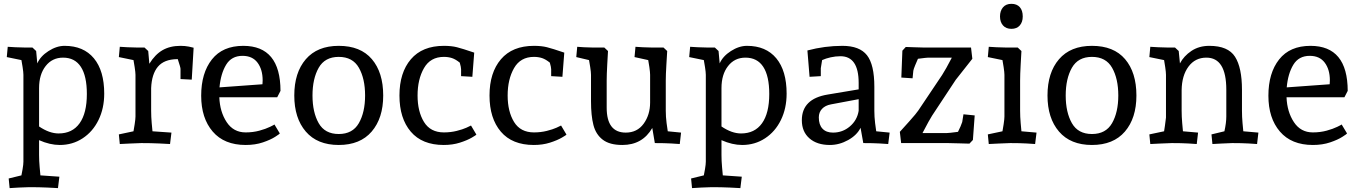

<svg xmlns="http://www.w3.org/2000/svg" viewBox="-20 -740 7018 993"><path d="M519 -255.9Q519 -179.7 489.5 -119.4Q460 -59.1 407.5 -24.7Q355 9.8 289.1 9.8Q238.3 9.8 182.1 -15.1V61Q182.1 91.8 185.1 124.5Q188 157.2 189 167L287.1 173.8L279.8 232.9Q267.6 231.9 224.9 230Q182.1 228 131.8 228Q112.8 228 77.4 230Q42 231.9 29.8 232.9L24.9 183.1L90.8 167Q92.8 159.2 96.9 134.5Q101.1 109.9 101.1 96.2V-353Q101.1 -366.2 96.9 -393.1Q92.8 -419.9 90.8 -429.2L15.1 -444.8L20 -498Q32.2 -497.1 60.5 -495.6Q88.9 -494.1 111.8 -494.1H147.9L167 -476.1L172.9 -412.1Q189 -449.2 231 -476.1Q272.9 -502.9 314 -502.9Q412.1 -502.9 465.6 -438.5Q519 -374 519 -255.9ZM182.1 -284.2V-85.9Q235.4 -49.8 283.2 -49.8Q354 -49.8 391.6 -102.3Q429.2 -154.8 429.2 -253.9Q429.2 -346.7 398.2 -394.3Q367.2 -441.9 306.2 -441.9Q250 -441.9 216.1 -398.4Q182.1 -355 182.1 -284.2Z M913.6 -502.9Q936.5 -502.9 956.5 -499Q976.6 -495.1 981.4 -493.2L971.7 -328.1L913.6 -331.1V-383.8Q913.6 -391.6 899.4 -434.1H895.5Q828.6 -433.1 796.6 -395Q764.6 -356.9 761.7 -284.2V-167Q761.7 -136.2 764.6 -103.5Q767.6 -70.8 768.6 -61L866.7 -54.2L859.4 4.9Q847.2 3.9 804 2Q760.7 0 710.4 0Q684.6 1 649.7 2.4Q614.7 3.9 599.6 4.9L594.7 -44.9L670.4 -61Q672.4 -69.8 676.5 -97.4Q680.7 -125 680.7 -137.2V-353Q680.7 -365.2 676.5 -392.6Q672.4 -419.9 670.4 -429.2L594.7 -444.8L599.6 -498Q611.8 -497.1 640.1 -495.6Q668.5 -494.1 691.4 -494.1H727.5L746.6 -476.1L752.4 -410.2Q781.7 -458 820.6 -480.5Q859.4 -502.9 913.6 -502.9Z M1399.4 -96.2 1427.2 -49.8Q1427.2 -47.9 1403.3 -32.5Q1379.4 -17.1 1339.8 -3.7Q1300.3 9.8 1250.5 9.8Q1139.6 9.8 1080.1 -59.6Q1020.5 -128.9 1020.5 -245.1Q1020.5 -362.3 1075.9 -432.6Q1131.3 -502.9 1238.3 -502.9Q1430.2 -502.9 1430.7 -270L1413.6 -236.8H1114.3Q1117.2 -161.6 1152.3 -108.4Q1187.5 -55.2 1250.5 -55.2Q1288.6 -55.2 1321.5 -64.2Q1354.5 -73.2 1377 -84.2Q1399.4 -95.2 1399.4 -96.2ZM1115.2 -288.1 1337.4 -304.2 1338.4 -324.2Q1338.4 -380.4 1312 -415.8Q1285.6 -451.2 1234.4 -451.2Q1177.2 -451.2 1149.4 -405Q1121.6 -358.9 1115.2 -288.1Z M1731.9 9.8Q1621.1 9.8 1561.5 -59.6Q1502 -128.9 1502 -246.1Q1502 -364.3 1561.5 -433.6Q1621.1 -502.9 1731.9 -502.9Q1844.7 -502.9 1903.3 -434.1Q1961.9 -365.2 1961.9 -246.1Q1961.9 -128.9 1902.3 -59.6Q1842.8 9.8 1731.9 9.8ZM1731.9 -445.8Q1660.2 -445.8 1628.2 -389.4Q1596.2 -333 1596.2 -246.1Q1596.2 -159.2 1628.2 -103Q1660.2 -46.9 1731.9 -46.9Q1803.7 -46.9 1835.9 -103Q1868.2 -159.2 1868.2 -246.1Q1868.2 -333 1836.2 -389.4Q1804.2 -445.8 1731.9 -445.8Z M2432.6 -467.8 2422.9 -342.8 2364.7 -346.2V-381.8Q2364.7 -391.6 2357.9 -416Q2336.9 -433.1 2317.9 -439.5Q2298.8 -445.8 2275.9 -445.8Q2206.1 -445.8 2172.9 -387.9Q2139.6 -330.1 2139.6 -246.1Q2139.6 -163.1 2172.9 -109.1Q2206.1 -55.2 2275.9 -55.2Q2311 -55.2 2342 -63Q2373 -70.8 2391.8 -79.3Q2410.6 -87.9 2416 -90.8L2443.8 -43.9Q2443.8 -42 2419.9 -28.1Q2396 -14.2 2358.4 -2.2Q2320.8 9.8 2274.9 9.8Q2163.1 9.8 2104.5 -59.1Q2045.9 -127.9 2045.9 -246.1Q2045.9 -364.3 2105 -433.6Q2164.1 -502.9 2275.9 -502.9Q2314.9 -502.9 2343 -495.8Q2371.1 -488.8 2432.6 -467.8Z M2898.4 -467.8 2888.7 -342.8 2830.6 -346.2V-381.8Q2830.6 -391.6 2823.7 -416Q2802.7 -433.1 2783.7 -439.5Q2764.6 -445.8 2741.7 -445.8Q2671.9 -445.8 2638.7 -387.9Q2605.5 -330.1 2605.5 -246.1Q2605.5 -163.1 2638.7 -109.1Q2671.9 -55.2 2741.7 -55.2Q2776.9 -55.2 2807.9 -63Q2838.9 -70.8 2857.7 -79.3Q2876.5 -87.9 2881.8 -90.8L2909.7 -43.9Q2909.7 -42 2885.7 -28.1Q2861.8 -14.2 2824.2 -2.2Q2786.6 9.8 2740.7 9.8Q2628.9 9.8 2570.3 -59.1Q2511.7 -127.9 2511.7 -246.1Q2511.7 -364.3 2570.8 -433.6Q2629.9 -502.9 2741.7 -502.9Q2780.8 -502.9 2808.8 -495.8Q2836.9 -488.8 2898.4 -467.8Z M3353.5 -494.1H3411.6L3430.7 -476.1Q3429.7 -459 3426.5 -406.5Q3423.3 -354 3423.3 -323.2V-167Q3423.3 -136.2 3427.5 -103.5Q3431.6 -70.8 3433.6 -61L3502.4 -54.2L3495.6 4.9Q3486.8 3.9 3451.7 2Q3416.5 0 3366.7 0L3353.5 -78.1Q3302.7 9.8 3198.7 9.8Q3132.8 9.8 3097.2 -17.6Q3061.5 -44.9 3049.1 -93.5Q3036.6 -142.1 3036.6 -216.8V-353Q3036.6 -366.2 3032.5 -393.1Q3028.3 -419.9 3026.4 -429.2L2960.4 -444.8L2965.3 -498Q2975.1 -497.1 3000.7 -495.6Q3026.4 -494.1 3047.4 -494.1H3105.5L3124.5 -476.1Q3123.5 -459 3120.6 -406.5Q3117.7 -354 3117.7 -323.2V-183.1Q3117.7 -54.2 3216.3 -54.2Q3275.4 -54.2 3308.8 -100.1Q3342.3 -146 3342.3 -210V-353Q3342.3 -366.2 3338.4 -393.1Q3334.5 -419.9 3332.5 -429.2L3261.7 -444.8L3266.6 -498Q3277.3 -497.1 3304.4 -495.6Q3331.5 -494.1 3353.5 -494.1Z M4048.3 -255.9Q4048.3 -179.7 4018.8 -119.4Q3989.3 -59.1 3936.8 -24.7Q3884.3 9.8 3818.4 9.8Q3767.6 9.8 3711.4 -15.1V61Q3711.4 91.8 3714.4 124.5Q3717.3 157.2 3718.3 167L3816.4 173.8L3809.1 232.9Q3796.9 231.9 3754.2 230Q3711.4 228 3661.1 228Q3642.1 228 3606.7 230Q3571.3 231.9 3559.1 232.9L3554.2 183.1L3620.1 167Q3622.1 159.2 3626.2 134.5Q3630.4 109.9 3630.4 96.2V-353Q3630.4 -366.2 3626.2 -393.1Q3622.1 -419.9 3620.1 -429.2L3544.4 -444.8L3549.3 -498Q3561.5 -497.1 3589.8 -495.6Q3618.2 -494.1 3641.1 -494.1H3677.2L3696.3 -476.1L3702.1 -412.1Q3718.3 -449.2 3760.3 -476.1Q3802.2 -502.9 3843.3 -502.9Q3941.4 -502.9 3994.9 -438.5Q4048.3 -374 4048.3 -255.9ZM3711.4 -284.2V-85.9Q3764.6 -49.8 3812.5 -49.8Q3883.3 -49.8 3920.9 -102.3Q3958.5 -154.8 3958.5 -253.9Q3958.5 -346.7 3927.5 -394.3Q3896.5 -441.9 3835.4 -441.9Q3779.3 -441.9 3745.4 -398.4Q3711.4 -355 3711.4 -284.2Z M4272 9.8Q4205.1 9.8 4166 -24.7Q4127 -59.1 4127 -118.2Q4127 -229 4260.7 -251L4420.9 -277.8V-311Q4420.9 -449.2 4326.7 -449.2Q4301.8 -449.2 4276.4 -443.6Q4251 -438 4231.9 -429.2L4225.1 -387.2V-346.2L4167 -342.8L4155.8 -479Q4245.6 -502.9 4336.9 -502.9Q4425.8 -502.9 4463.9 -454.3Q4502 -405.8 4502 -291V-167Q4502 -136.2 4505.9 -103.5Q4509.8 -70.8 4511.7 -61L4581.1 -54.2L4573.7 4.9Q4564.9 3.9 4530 2Q4495.1 0 4444.8 0L4430.7 -79.1Q4412.1 -41 4366.5 -15.6Q4320.8 9.8 4272 9.8ZM4214.8 -132.8Q4214.8 -94.7 4233.9 -74.5Q4252.9 -54.2 4288.1 -54.2Q4337.9 -54.2 4375.5 -86.2Q4413.1 -118.2 4420.9 -167V-227.1L4277.8 -200.2Q4248 -194.8 4231.4 -177Q4214.8 -159.2 4214.8 -132.8Z M4759.8 -494.1H5002L5008.8 -436L4922.9 -327.1L4800.8 -142.1Q4787.6 -122.1 4751 -51.8H4876Q4887.2 -51.8 4934.6 -58.1Q4949.7 -87.9 4956.5 -108.9Q4957.5 -114.7 4959.2 -126Q4960.9 -137.2 4962.9 -148.9L5021 -143.1L5011.7 -16.1L4993.7 2.9Q4979.5 2.9 4944.6 1.5Q4909.7 0 4883.8 0H4640.6L4633.8 -58.1Q4647 -72.3 4683.3 -113Q4719.7 -153.8 4729 -168L4852.5 -352.1Q4870.6 -379.9 4902.8 -441.9H4780.8Q4772 -441.9 4727.5 -436Q4721.7 -422.9 4713.1 -402.3Q4704.6 -381.8 4703.6 -374L4699.7 -335L4641.6 -338.9L4647 -478L4664.6 -497.1Q4676.8 -497.1 4706.8 -495.6Q4736.8 -494.1 4759.8 -494.1Z M5269.5 -654.8Q5269.5 -626 5254.2 -608.4Q5238.8 -590.8 5210.9 -590.8Q5183.1 -590.8 5167.5 -608.4Q5151.9 -626 5151.9 -654.8Q5151.9 -683.6 5167.2 -701.9Q5182.6 -720.2 5210.9 -720.2Q5238.8 -720.2 5254.2 -703.1Q5269.5 -686 5269.5 -654.8ZM5204.6 0Q5178.7 1 5143.8 2.4Q5108.9 3.9 5093.8 4.9L5088.9 -44.9L5164.6 -61Q5166.5 -69.8 5170.7 -97.4Q5174.8 -125 5174.8 -137.2V-353Q5174.8 -365.2 5170.7 -392.6Q5166.5 -419.9 5164.6 -429.2L5088.9 -444.8L5093.8 -498Q5106 -497.1 5134.3 -495.6Q5162.6 -494.1 5185.5 -494.1H5243.7L5262.7 -476.1Q5261.7 -459 5258.8 -406.5Q5255.9 -354 5255.9 -323.2V-167Q5255.9 -136.2 5258.8 -103.5Q5261.7 -70.8 5262.7 -61L5340.8 -54.2L5333.5 4.9Q5324.7 3.9 5289.8 2Q5254.9 0 5204.6 0Z M5627.4 9.8Q5516.6 9.8 5457 -59.6Q5397.5 -128.9 5397.5 -246.1Q5397.5 -364.3 5457 -433.6Q5516.6 -502.9 5627.4 -502.9Q5740.2 -502.9 5798.8 -434.1Q5857.4 -365.2 5857.4 -246.1Q5857.4 -128.9 5797.9 -59.6Q5738.3 9.8 5627.4 9.8ZM5627.4 -445.8Q5555.7 -445.8 5523.7 -389.4Q5491.7 -333 5491.7 -246.1Q5491.7 -159.2 5523.7 -103Q5555.7 -46.9 5627.4 -46.9Q5699.2 -46.9 5731.4 -103Q5763.7 -159.2 5763.7 -246.1Q5763.7 -333 5731.7 -389.4Q5699.7 -445.8 5627.4 -445.8Z M6481.4 4.9Q6472.7 3.9 6437.5 2Q6402.3 0 6352.5 0Q6328.6 1 6295.9 2.4Q6263.2 3.9 6250.5 4.9L6245.6 -44.9L6312.5 -61Q6322.3 -105 6322.3 -137.2V-275.9Q6322.3 -441.9 6219.2 -441.9Q6161.1 -441.9 6126.7 -395.5Q6092.3 -349.1 6091.3 -273.9V-167Q6091.3 -136.2 6094.2 -103.5Q6097.2 -70.8 6098.1 -61L6176.3 -54.2L6169.4 4.9Q6160.6 3.9 6125.5 2Q6090.3 0 6040.5 0Q6014.6 1 5979.5 2.4Q5944.3 3.9 5929.2 4.9L5924.3 -44.9L6000.5 -61Q6001.5 -68.8 6004.9 -89.8Q6008.3 -110.8 6010.3 -131.8V-353Q6010.3 -366.2 6006.3 -393.1Q6002.4 -419.9 6000.5 -429.2L5924.3 -444.8L5929.2 -498Q5941.4 -497.1 5970 -495.6Q5998.5 -494.1 6021.5 -494.1H6057.1L6076.2 -476.1L6082.5 -412.1Q6102.5 -450.2 6141.8 -476.6Q6181.2 -502.9 6234.4 -502.9Q6331.5 -502.9 6367.4 -446.5Q6403.3 -390.1 6403.3 -275.9V-167Q6403.3 -136.2 6406.2 -103.5Q6409.2 -70.8 6410.2 -61L6488.3 -54.2Z M6918.9 -96.2 6946.8 -49.8Q6946.8 -47.9 6922.9 -32.5Q6898.9 -17.1 6859.4 -3.7Q6819.8 9.8 6770 9.8Q6659.2 9.8 6599.6 -59.6Q6540 -128.9 6540 -245.1Q6540 -362.3 6595.5 -432.6Q6650.9 -502.9 6757.8 -502.9Q6949.7 -502.9 6950.2 -270L6933.1 -236.8H6633.8Q6636.7 -161.6 6671.9 -108.4Q6707 -55.2 6770 -55.2Q6808.1 -55.2 6841.1 -64.2Q6874 -73.2 6896.5 -84.2Q6918.9 -95.2 6918.9 -96.2ZM6634.8 -288.1 6856.9 -304.2 6857.9 -324.2Q6857.9 -380.4 6831.5 -415.8Q6805.2 -451.2 6753.9 -451.2Q6696.8 -451.2 6668.9 -405Q6641.1 -358.9 6634.8 -288.1Z"/></svg>

Font: Sura
Style: Regular
Weight: 400
Designer: Carolina Giovagnoli
Foundry: Huerta Tipografica
Version: Version 1.003;PS 001.002;hotconv 1.0.70;makeotf.lib2.5.58329